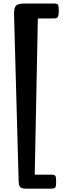

<svg xmlns="http://www.w3.org/2000/svg" viewBox="-20 -949 365 1112"><path d="M133.8 143.6Q106.9 143.6 97.9 135.5Q88.9 127.4 87.9 97.7L61.5 -858.4Q60.5 -890.1 66.2 -905.3Q71.8 -920.4 88.9 -924.8Q106 -929.2 139.2 -928.7H291Q311.5 -928.7 315.9 -921.6Q320.3 -914.6 320.3 -887.7Q320.3 -857.9 314.5 -850.1Q308.6 -842.3 291.5 -842.3L199.2 -841.8L181.2 62.5H278.3Q296.9 63 301 70.3Q305.2 77.6 305.2 104.5Q305.2 131.3 299.6 137.5Q293.9 143.6 275.4 143.6Z"/></svg>

Font: Denk One
Style: Regular
Weight: 400
Designer: Irina Smirnova, Eben Sorkin
Foundry: Sorkin Type Co.f
Version: Version 1.004; ttfautohint (v1.8.4.7-5d5b);gftools[0.9.23]